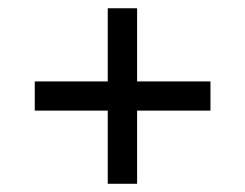

<svg xmlns="http://www.w3.org/2000/svg" viewBox="-20 -592 599 469"><path d="M314.9 -321.8V-143.1H243.2V-321.8H64.9V-393.1H243.2V-571.8H314.9V-393.1H494.1V-321.8Z"/></svg>

Font: Droids
Style: b
Weight: 700
Foundry: Ascender Corporation
Version: Version 1.00 build 113